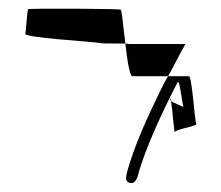

<svg xmlns="http://www.w3.org/2000/svg" viewBox="-20 -713 507 441"><path d="M38 -636C33 -626 191 -618 210 -614C214 -613 233 -613 268 -613C263 -651 260 -690 257 -691C252 -693 48 -694 45 -692C42 -690 40 -639 38 -636ZM268 -613C272 -575 278 -538 284 -538H366C380 -562 393 -590 406 -612H278C274 -612 271 -613 268 -613ZM271 -314C269 -304 268 -296 278 -293C289 -290 293 -300 296 -307C312 -370 357 -465 388 -524C392 -532 397 -487 401 -467C393 -472 379 -476 373 -481C376 -462 380 -404 382 -410C385 -417 435 -423 431 -429C427 -435 421 -538 414 -538H366C359 -526 352 -513 346 -500C322 -451 286 -374 271 -314ZM371 -486C370 -484 371 -483 373 -481C372 -485 372 -488 371 -486Z"/></svg>

Font: FailCity
Style: Regular
Weight: 400
Version: Version 1